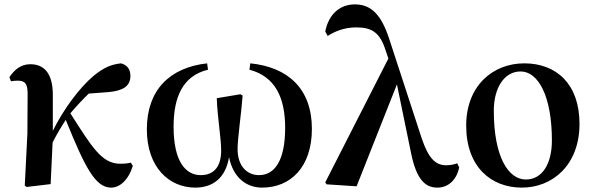

<svg xmlns="http://www.w3.org/2000/svg" viewBox="-20 -840 2706 876"><path d="M577 -98C566 -95 551 -93 528 -93C444 -93 399 -170 301 -323C330 -357 357 -386 385 -413L477 -420C540 -426 575 -446 575 -494C575 -529 555 -545 532 -551C488 -546 455 -533 407 -494C342 -439 270 -342 221 -243V-407C221 -506 181 -547 118 -547C73 -547 44 -519 23 -488L30 -469C37 -471 55 -472 61 -472C95 -472 107 -457 106 -407L105 -231L93 7L102 13L211 0C212 -26 217 -133 220 -190C241 -231 258 -259 280 -293C367 -79 414 16 487 16C525 16 565 -16 586 -83Z M1118 -522C1236 -491 1281 -394 1281 -257C1281 -102 1230 -41 1162 -41C1107 -41 1064 -82 1064 -160C1064 -210 1082 -331 1087 -404L1077 -410L969 -392C972 -302 989 -212 989 -153C989 -75 952 -41 896 -41C828 -41 772 -101 772 -262C772 -398 814 -494 929 -522L925 -551C754 -532 650 -429 650 -250C650 -76 752 16 871 16C948 16 1009 -25 1025 -123C1043 -32 1102 16 1176 16C1305 16 1403 -77 1403 -252C1403 -437 1292 -534 1122 -551Z M2066 -95C2051 -89 2032 -86 2016 -86C1969 -86 1936 -114 1904 -209L1754 -668C1718 -775 1672 -820 1599 -820C1531 -820 1479 -775 1464 -696L1475 -676C1508 -697 1551 -715 1605 -715C1671 -715 1709 -696 1735 -623L1752 -573L1464 -8L1470 1L1607 10L1791 -455L1855 -144C1881 -12 1926 16 1976 16C2024 16 2063 -18 2075 -76Z M2361 16C2500 16 2624 -86 2624 -275C2624 -456 2519 -551 2372 -551C2230 -551 2107 -450 2107 -267C2107 -78 2221 16 2361 16ZM2379 -21C2300 -21 2233 -123 2233 -335C2233 -438 2280 -514 2355 -514C2437 -514 2498 -399 2498 -199C2498 -97 2457 -21 2379 -21Z"/></svg>

Font: Source Han Serif
Style: Bold
Weight: 700
Designer: Ryoko NISHIZUKA 西塚涼子 (kana & ideographs); Frank Grießhammer (Latin, Greek & Cyrillic); Wenlong ZHANG 张文龙 (bopomofo); San
Foundry: Adobe Systems Incorporated
Version: Version 1.001;PS 1.001;hotconv 16.6.54;makeotf.lib2.5.65590